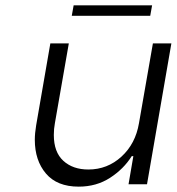

<svg xmlns="http://www.w3.org/2000/svg" viewBox="-20 -688 660 717"><path d="M529 0H460L478 -105H472Q442 -57 391 -24Q340 9 274 9Q193 9 151.5 -40Q110 -89 110 -166Q110 -190 115 -220L168 -526H237L185 -228Q181 -207 181 -184Q181 -120 216.5 -87.5Q252 -55 310 -55Q381 -55 433.5 -103Q486 -151 499 -228L551 -526H620ZM255 -668H548L541 -629H248Z"/></svg>

Font: Be Vietnam Light
Style: Italic
Weight: 300
Italic angle: -9.222°
Designer: Gabriel Lam
Foundry: TypeRant
Version: Version 3.000